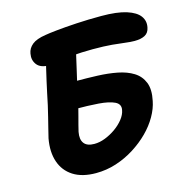

<svg xmlns="http://www.w3.org/2000/svg" viewBox="-108 -820 908 938"><g transform="rotate(-15 346.0 -350.5)"><path d="M264 17Q194 17 149.5 -11.5Q105 -40 88 -90.5Q71 -141 83 -207Q89 -231 95 -256Q101 -281 108 -308Q115 -335 121.5 -364.5Q128 -394 134 -424Q139 -449 146 -479Q153 -509 160 -539.5Q167 -570 173 -593.5Q179 -617 181 -627L331 -624Q328 -606 320 -571Q312 -536 302.5 -494.5Q293 -453 284 -414.5Q275 -376 271 -352Q268 -337 263 -316.5Q258 -296 252 -274Q246 -252 241 -232.5Q236 -213 233 -200Q226 -163 241 -143Q256 -123 293 -123Q320 -123 348 -134Q376 -145 401 -162.5Q426 -180 444 -202.5Q462 -225 466 -248Q472 -277 444 -290.5Q416 -304 363.5 -308Q311 -312 242 -312Q221 -312 205 -319.5Q189 -327 182 -340Q175 -353 178 -368Q182 -390 197.5 -406.5Q213 -423 236 -433Q259 -443 287 -443Q340 -443 393.5 -441Q447 -439 493 -430Q539 -421 572 -400.5Q605 -380 619.5 -344Q634 -308 622 -252Q615 -215 593 -176.5Q571 -138 537 -104Q503 -70 459.5 -42.5Q416 -15 366.5 1Q317 17 264 17ZM179 -551Q135 -551 117 -574.5Q99 -598 105 -630Q109 -656 131 -674Q153 -692 200 -699Q216 -702 258.5 -706.5Q301 -711 360.5 -714.5Q420 -718 486 -718Q566 -718 613 -703Q660 -688 678.5 -662.5Q697 -637 690 -605Q685 -579 665 -568.5Q645 -558 613 -558Q592 -558 566 -561.5Q540 -565 501.5 -568.5Q463 -572 404 -572Q345 -572 301.5 -567Q258 -562 228.5 -556.5Q199 -551 179 -551Z"/></g></svg>

Font: Shantell Sans
Style: Bold Italic
Weight: 700
Italic angle: -11°
Designer: Stephen Nixon, Anya Danilova, Shantell Martin
Foundry: Arrow Type
Version: Version 1.011;[c5ecc13dd]